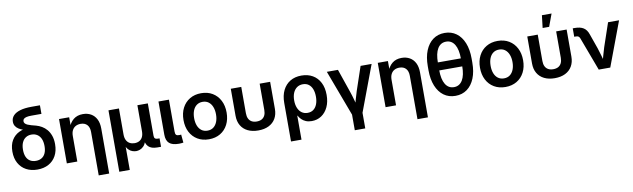

<svg xmlns="http://www.w3.org/2000/svg" viewBox="-50 -1399 7441 2257"><g transform="rotate(-10 3670.5 -271.0)"><path d="M291.5 11.7Q215.3 11.7 158 -19.3Q100.6 -50.3 68.4 -108.4Q36.1 -166.5 36.1 -246.6Q36.1 -326.7 68.4 -381.1Q100.6 -435.5 158 -463.4Q215.3 -491.2 291 -491.2V-456.5Q248 -464.8 213.4 -476.1Q178.7 -487.3 153.8 -503.2Q128.9 -519 115.7 -541Q102.5 -563 102.5 -592.3Q102.5 -633.8 129.9 -664.1Q157.2 -694.3 211.7 -710.9Q266.1 -727.5 347.7 -727.5H449.7V-625H330.1Q293.5 -625 270.5 -619.4Q247.6 -613.8 237.1 -603Q226.6 -592.3 226.6 -576.2Q226.6 -560.1 237.1 -548.8Q247.6 -537.6 266.1 -529.3Q284.7 -521 309.6 -514.2Q334.5 -507.3 363.8 -500Q397.9 -490.7 430.7 -471.7Q463.4 -452.6 489.3 -422.1Q515.1 -391.6 530.5 -348.4Q545.9 -305.2 545.9 -247.6Q545.9 -166.5 513.9 -108.4Q481.9 -50.3 424.8 -19.3Q367.7 11.7 291.5 11.7ZM291 -92.3Q330.6 -92.3 359.4 -109.4Q388.2 -126.5 404.1 -160.9Q419.9 -195.3 419.9 -246.1Q419.9 -297.9 404.1 -333.3Q388.2 -368.7 359.4 -387.2Q330.6 -405.8 291 -405.8Q252.4 -405.8 223.4 -387.2Q194.3 -368.7 178.5 -333.3Q162.6 -297.9 162.6 -246.1Q162.6 -195.3 178.2 -160.9Q193.8 -126.5 222.9 -109.4Q252 -92.3 291 -92.3Z M767.6 -304.2V0H642.6V-529.3H763.7L764.2 -396H746.6Q770.5 -465.8 815.4 -502Q860.4 -538.1 927.2 -538.1Q982.4 -538.1 1024.2 -514.4Q1065.9 -490.7 1089.1 -445.1Q1112.3 -399.4 1112.3 -333V204.1H987.3V-313.5Q987.3 -369.6 959.7 -399.7Q932.1 -429.7 882.3 -429.7Q849.1 -429.7 823.2 -416Q797.4 -402.3 782.5 -374.3Q767.6 -346.2 767.6 -304.2Z M1232.9 204.1V-529.3H1357.9V-220.2Q1357.9 -177.7 1372.3 -150.1Q1386.7 -122.6 1411.9 -109.1Q1437 -95.7 1469.2 -95.7Q1501.5 -95.7 1526.1 -109.1Q1550.8 -122.6 1564.5 -150.1Q1578.1 -177.7 1578.1 -220.2V-529.3H1702.6V-143.1Q1702.6 -120.6 1713.1 -110.6Q1723.6 -100.6 1748 -100.6H1767.1V0H1721.7Q1651.4 0 1617.2 -34.4Q1583 -68.8 1583 -133.3V-182.6H1605.5Q1605.5 -128.4 1592.8 -93Q1580.1 -57.6 1559.6 -37.4Q1539.1 -17.1 1515.9 -8.8Q1492.7 -0.5 1471.7 -0.5Q1449.7 -0.5 1426 -8.8Q1402.3 -17.1 1381.8 -37.4Q1361.3 -57.6 1348.4 -93Q1335.4 -128.4 1335.4 -182.6H1357.9V204.1Z M1981.9 1.5Q1902.3 1.5 1866 -31Q1829.6 -63.5 1829.6 -133.3V-529.3H1954.6V-148.9Q1954.6 -120.6 1964.4 -109.4Q1974.1 -98.1 1999.5 -98.1Q2007.3 -98.1 2013.7 -98.6Q2020 -99.1 2024.9 -100.1L2034.2 -2.9Q2023.9 -1.5 2010.5 0Q1997.1 1.5 1981.9 1.5Z M2338.9 11.2Q2261.7 11.2 2203.6 -23.2Q2145.5 -57.6 2113.5 -119.4Q2081.5 -181.2 2081.5 -263.2Q2081.5 -345.2 2113.5 -407.2Q2145.5 -469.2 2203.6 -503.9Q2261.7 -538.6 2338.9 -538.6Q2416.5 -538.6 2474.4 -503.9Q2532.2 -469.2 2564.2 -407.2Q2596.2 -345.2 2596.2 -263.2Q2596.2 -181.2 2564.2 -119.4Q2532.2 -57.6 2474.4 -23.2Q2416.5 11.2 2338.9 11.2ZM2338.9 -91.8Q2380.9 -91.8 2409.9 -113.5Q2439 -135.3 2454.3 -174.1Q2469.7 -212.9 2469.7 -263.2Q2469.7 -314.5 2454.3 -353Q2439 -391.6 2409.9 -413.6Q2380.9 -435.5 2338.9 -435.5Q2297.4 -435.5 2268.1 -413.8Q2238.8 -392.1 2223.6 -353.3Q2208.5 -314.5 2208.5 -263.2Q2208.5 -212.4 2223.6 -173.8Q2238.8 -135.3 2268.1 -113.5Q2297.4 -91.8 2338.9 -91.8Z M2927.7 9.8Q2855 9.8 2802.2 -16.4Q2749.5 -42.5 2721.2 -91.1Q2692.9 -139.6 2692.9 -207V-529.3H2817.9V-214.4Q2817.9 -176.8 2830.6 -150.6Q2843.3 -124.5 2867.9 -110.8Q2892.6 -97.2 2927.7 -97.2Q2963.4 -97.2 2987.8 -110.8Q3012.2 -124.5 3024.9 -150.6Q3037.6 -176.8 3037.6 -214.4V-529.3H3162.6V-207Q3162.6 -139.6 3134.3 -91.1Q3106 -42.5 3053.5 -16.4Q3001 9.8 2927.7 9.8Z M3282.7 204.1V-255.9Q3282.7 -344.2 3314.2 -407.2Q3345.7 -470.2 3402.3 -504.2Q3459 -538.1 3536.1 -538.1Q3612.8 -538.1 3669.7 -505.1Q3726.6 -472.2 3758.3 -410.6Q3790 -349.1 3790 -262.7Q3790 -180.2 3761.2 -118.9Q3732.4 -57.6 3681.9 -23.7Q3631.3 10.3 3565.9 10.3Q3525.4 10.3 3495.6 -2.4Q3465.8 -15.1 3445.1 -35.9Q3424.3 -56.6 3411.1 -81.5H3407.7V204.1ZM3534.2 -93.3Q3575.7 -93.3 3604.2 -114.7Q3632.8 -136.2 3647.7 -174.8Q3662.6 -213.4 3662.6 -264.6Q3662.6 -315.9 3647.9 -354Q3633.3 -392.1 3605 -413.3Q3576.7 -434.6 3535.6 -434.6Q3494.6 -434.6 3464.8 -413.6Q3435.1 -392.6 3418.9 -354.5Q3402.8 -316.4 3402.8 -264.6Q3402.8 -213.4 3418.7 -174.8Q3434.6 -136.2 3464.1 -114.7Q3493.7 -93.3 3534.2 -93.3Z M4047.4 26.9 3839.4 -529.3H3972.2L4068.8 -248Q4085 -201.2 4097.7 -153.8Q4110.4 -106.4 4123.5 -58.6H4093.3Q4106 -106.4 4118.7 -153.6Q4131.3 -200.7 4147 -248L4242.2 -529.3H4374L4165.5 26.9ZM4043.9 204.1V-2.9H4168.9V204.1Z M4572.3 -304.2V0H4447.3V-529.3H4568.4L4568.8 -396H4551.3Q4575.2 -465.8 4620.1 -502Q4665 -538.1 4731.9 -538.1Q4787.1 -538.1 4828.9 -514.4Q4870.6 -490.7 4893.8 -445.1Q4917 -399.4 4917 -333V204.1H4792V-313.5Q4792 -369.6 4764.4 -399.7Q4736.8 -429.7 4687 -429.7Q4653.8 -429.7 4627.9 -416Q4602.1 -402.3 4587.2 -374.3Q4572.3 -346.2 4572.3 -304.2Z M5281.2 11.7Q5200.7 11.7 5142.1 -31.2Q5083.5 -74.2 5051.5 -153.1Q5019.5 -231.9 5019.5 -339.4V-388.2Q5019.5 -496.1 5051.5 -574.7Q5083.5 -653.3 5142.1 -696.3Q5200.7 -739.3 5281.2 -739.3Q5361.3 -739.3 5420.2 -696.3Q5479 -653.3 5510.7 -574.7Q5542.5 -496.1 5542.5 -388.2V-339.4Q5542.5 -231.9 5510.7 -153.1Q5479 -74.2 5420.2 -31.2Q5361.3 11.7 5281.2 11.7ZM5281.2 -92.3Q5346.7 -92.3 5382.6 -150.9Q5418.5 -209.5 5418.5 -320.8V-406.7Q5418.5 -518.1 5382.6 -576.7Q5346.7 -635.3 5281.2 -635.3Q5215.3 -635.3 5179.4 -576.7Q5143.6 -518.1 5143.6 -406.7V-320.8Q5143.6 -209.5 5179.4 -150.9Q5215.3 -92.3 5281.2 -92.3ZM5118.7 -315.9V-411.6H5444.3V-315.9Z M5877.9 11.2Q5800.8 11.2 5742.7 -23.2Q5684.6 -57.6 5652.6 -119.4Q5620.6 -181.2 5620.6 -263.2Q5620.6 -345.2 5652.6 -407.2Q5684.6 -469.2 5742.7 -503.9Q5800.8 -538.6 5877.9 -538.6Q5955.6 -538.6 6013.4 -503.9Q6071.3 -469.2 6103.3 -407.2Q6135.3 -345.2 6135.3 -263.2Q6135.3 -181.2 6103.3 -119.4Q6071.3 -57.6 6013.4 -23.2Q5955.6 11.2 5877.9 11.2ZM5877.9 -91.8Q5919.9 -91.8 5949 -113.5Q5978 -135.3 5993.4 -174.1Q6008.8 -212.9 6008.8 -263.2Q6008.8 -314.5 5993.4 -353Q5978 -391.6 5949 -413.6Q5919.9 -435.5 5877.9 -435.5Q5836.4 -435.5 5807.1 -413.8Q5777.8 -392.1 5762.7 -353.3Q5747.6 -314.5 5747.6 -263.2Q5747.6 -212.4 5762.7 -173.8Q5777.8 -135.3 5807.1 -113.5Q5836.4 -91.8 5877.9 -91.8Z M6466.8 9.8Q6394 9.8 6341.3 -16.4Q6288.6 -42.5 6260.3 -91.1Q6231.9 -139.6 6231.9 -207V-529.3H6356.9V-214.4Q6356.9 -176.8 6369.6 -150.6Q6382.3 -124.5 6407 -110.8Q6431.6 -97.2 6466.8 -97.2Q6502.4 -97.2 6526.9 -110.8Q6551.3 -124.5 6564 -150.6Q6576.7 -176.8 6576.7 -214.4V-529.3H6701.7V-207Q6701.7 -139.6 6673.3 -91.1Q6645 -42.5 6592.5 -16.4Q6540 9.8 6466.8 9.8ZM6427.2 -596.2 6444.8 -745.6H6560.1L6504.9 -596.2Z M6991.7 0 6842.3 -399.4Q6835.9 -416 6825.2 -423.1Q6814.5 -430.2 6795.9 -430.2H6774.9V-530.8H6797.9Q6864.3 -530.8 6902.8 -506.3Q6941.4 -481.9 6959.5 -427.7L7022.9 -248Q7038.6 -200.7 7051.5 -153.6Q7064.5 -106.4 7077.6 -58.6H7046.9Q7060.1 -106.4 7072.8 -153.6Q7085.4 -200.7 7100.6 -248L7196.3 -529.3H7327.6L7129.4 0Z"/></g></svg>

Font: Inter 24pt SemiBold
Style: Regular
Weight: 600
Designer: Rasmus Andersson
Foundry: rsms
Version: Version 4.001;git-66647c0bb